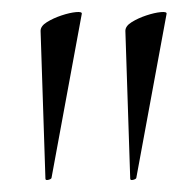

<svg xmlns="http://www.w3.org/2000/svg" viewBox="-20 -660 318 317"><path d="M55 -365 47 -609Q47 -617 57.5 -623.5Q68 -630 81.5 -634.5Q95 -639 105.5 -640Q116 -641 115 -637L65 -366Q64 -364 59.5 -363Q55 -362 55 -365ZM195 -365 187 -609Q187 -617 197.5 -623.5Q208 -630 221.5 -634.5Q235 -639 245.5 -640Q256 -641 255 -637L205 -366Q204 -364 199.5 -363Q195 -362 195 -365Z"/></svg>

Font: Cormorant Infant Light
Style: Regular
Weight: 300
Designer: Christian Thalmann (Catharsis Fonts)
Foundry: Catharsis Fonts
Version: Version 4.001